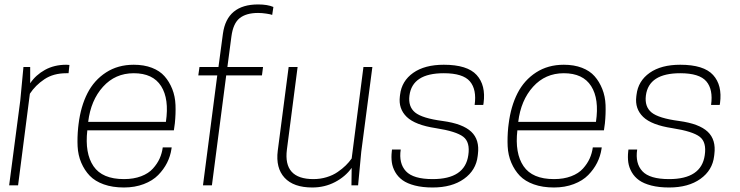

<svg xmlns="http://www.w3.org/2000/svg" viewBox="-20 -830 3316 860"><path d="M276.9 -540 291 -539.1 287.1 -502H276.9Q219.2 -502 179 -475.1Q138.7 -448.2 113.8 -410.2L61 0H21L70.8 -379.9L85 -529.8H115.2V-457Q140.1 -494.1 181.6 -517.1Q223.1 -540 276.9 -540Z M758.8 -246.1H371.1Q359.4 -143.6 398.7 -85.7Q438 -27.8 535.2 -27.8Q578.6 -27.8 612.1 -40.5Q645.5 -53.2 665 -75Q684.6 -96.7 695.1 -120.1Q705.6 -143.6 709 -169.9H749L748 -163.1Q743.2 -130.4 728.3 -100.8Q713.4 -71.3 688.5 -45.9Q663.6 -20.5 623.8 -5.4Q584 9.8 535.2 9.8Q483.9 9.8 444.8 -4.2Q405.8 -18.1 382.1 -42.7Q358.4 -67.4 344 -101.1Q329.6 -134.8 327.6 -174.6Q325.7 -214.4 330.1 -258.8L332 -274.9Q341.8 -354 371.8 -412.6Q401.9 -471.2 455.1 -505.6Q508.3 -540 579.1 -540Q625 -540 660.4 -526.4Q695.8 -512.7 717 -488.5Q738.3 -464.4 751.5 -431.4Q764.6 -398.4 766.1 -359.6Q767.6 -320.8 763.2 -277.8ZM579.1 -502Q496.1 -502 441.4 -441.4Q386.7 -380.9 375 -284.2H723.1Q738.3 -386.7 701.7 -444.3Q665 -502 579.1 -502Z M1016.6 -667 998.5 -529.8H1158.2L1153.3 -492.2H993.2L929.2 0H889.2L953.1 -492.2H868.2L873.5 -529.8H958.5L978.5 -679.2Q996.6 -810.1 1136.2 -810.1Q1178.2 -810.1 1204.6 -798.8L1199.2 -763.2Q1192.4 -766.1 1172.9 -769Q1153.3 -772 1136.2 -772Q1083 -772 1053.7 -748.8Q1024.4 -725.6 1016.6 -667Z M1272.9 -529.8H1313L1265.1 -160.2Q1248 -27.8 1383.8 -27.8Q1415 -27.8 1443.1 -36.4Q1471.2 -44.9 1492.4 -59.6Q1513.7 -74.2 1528.6 -88.9Q1543.5 -103.5 1555.2 -120.1L1607.9 -529.8H1647.9L1598.1 -149.9L1584 0H1554.2L1555.2 -78.1Q1526.9 -38.6 1480.5 -14.4Q1434.1 9.8 1378.9 9.8Q1294.9 9.8 1254.6 -33.9Q1214.4 -77.6 1224.1 -154.8Z M1918 -27.8Q2062.5 -27.8 2077.6 -134.8Q2086.4 -193.4 2054.9 -217.5Q2023.4 -241.7 1932.6 -255.9Q1839.4 -270 1801.8 -306.4Q1764.2 -342.8 1771 -397.9L1772 -405.8Q1779.3 -467.3 1830.8 -503.7Q1882.3 -540 1967.8 -540Q2073.2 -540 2115 -494.1Q2156.7 -448.2 2146 -368.2L2144.5 -359.9H2106Q2115.7 -429.2 2084.7 -465.6Q2053.7 -502 1967.8 -502Q1826.7 -502 1814 -401.9Q1807.6 -352.5 1839.1 -326.4Q1870.6 -300.3 1962.9 -288.1Q2052.7 -275.9 2090.8 -240Q2128.9 -204.1 2120.6 -139.2L2119.6 -130.9Q2112.3 -67.4 2058.3 -28.8Q2004.4 9.8 1918 9.8Q1872.6 9.8 1838.4 1Q1804.2 -7.8 1783.4 -22.7Q1762.7 -37.6 1750.5 -58.8Q1738.3 -80.1 1735.1 -102.8Q1731.9 -125.5 1734.9 -151.9L1735.8 -160.2H1774.9Q1765.6 -98.1 1798.3 -63Q1831.1 -27.8 1918 -27.8Z M2685.1 -246.1H2297.4Q2285.6 -143.6 2325 -85.7Q2364.3 -27.8 2461.4 -27.8Q2504.9 -27.8 2538.3 -40.5Q2571.8 -53.2 2591.3 -75Q2610.8 -96.7 2621.3 -120.1Q2631.8 -143.6 2635.3 -169.9H2675.3L2674.3 -163.1Q2669.4 -130.4 2654.5 -100.8Q2639.6 -71.3 2614.7 -45.9Q2589.8 -20.5 2550 -5.4Q2510.3 9.8 2461.4 9.8Q2410.2 9.8 2371.1 -4.2Q2332 -18.1 2308.3 -42.7Q2284.7 -67.4 2270.3 -101.1Q2255.9 -134.8 2253.9 -174.6Q2252 -214.4 2256.3 -258.8L2258.3 -274.9Q2268.1 -354 2298.1 -412.6Q2328.1 -471.2 2381.3 -505.6Q2434.6 -540 2505.4 -540Q2551.3 -540 2586.7 -526.4Q2622.1 -512.7 2643.3 -488.5Q2664.6 -464.4 2677.7 -431.4Q2690.9 -398.4 2692.4 -359.6Q2693.8 -320.8 2689.5 -277.8ZM2505.4 -502Q2422.4 -502 2367.7 -441.4Q2313 -380.9 2301.3 -284.2H2649.4Q2664.6 -386.7 2627.9 -444.3Q2591.3 -502 2505.4 -502Z M2977.1 -27.8Q3121.6 -27.8 3136.7 -134.8Q3145.5 -193.4 3114 -217.5Q3082.5 -241.7 2991.7 -255.9Q2898.4 -270 2860.8 -306.4Q2823.2 -342.8 2830.1 -397.9L2831.1 -405.8Q2838.4 -467.3 2889.9 -503.7Q2941.4 -540 3026.9 -540Q3132.3 -540 3174.1 -494.1Q3215.8 -448.2 3205.1 -368.2L3203.6 -359.9H3165Q3174.8 -429.2 3143.8 -465.6Q3112.8 -502 3026.9 -502Q2885.7 -502 2873 -401.9Q2866.7 -352.5 2898.2 -326.4Q2929.7 -300.3 3022 -288.1Q3111.8 -275.9 3149.9 -240Q3188 -204.1 3179.7 -139.2L3178.7 -130.9Q3171.4 -67.4 3117.4 -28.8Q3063.5 9.8 2977.1 9.8Q2931.6 9.8 2897.5 1Q2863.3 -7.8 2842.5 -22.7Q2821.8 -37.6 2809.6 -58.8Q2797.4 -80.1 2794.2 -102.8Q2791 -125.5 2793.9 -151.9L2794.9 -160.2H2834Q2824.7 -98.1 2857.4 -63Q2890.1 -27.8 2977.1 -27.8Z"/></svg>

Font: Cooper Hewitt
Style: Light Italic
Weight: 704
Designer: Village Type and Design LLC
Foundry: Cooper Hewitt Smithsonian Design Museum
Version: 1.000